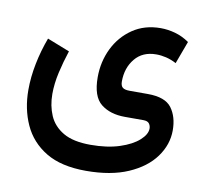

<svg xmlns="http://www.w3.org/2000/svg" viewBox="-74 -478 861 806"><g transform="rotate(10 357.0 -75.5)"><path d="M341.8 246.6Q236.3 246.6 171.1 207.3Q106 168 75.7 101.3Q45.4 34.7 45.4 -46.4Q45.4 -100.6 56.9 -158.4Q68.4 -216.3 89.4 -272.5L185.1 -234.9Q169.4 -187.5 158.4 -139.2Q147.5 -90.8 147.5 -46.9Q147.5 2.9 165.3 44.4Q183.1 85.9 225.6 110.8Q268.1 135.7 341.8 135.7Q413.1 135.7 465.3 118.7Q517.6 101.6 546.1 75.9Q574.7 50.3 574.7 25.4Q574.7 13.7 567.9 4.4Q561 -4.9 543 -4.9H463.9Q401.4 -4.9 362.1 -35.9Q322.8 -66.9 322.8 -149.4Q322.8 -215.3 350.3 -272Q377.9 -328.6 428.7 -363.3Q479.5 -397.9 548.3 -397.9Q578.6 -397.9 610.1 -389.2Q641.6 -380.4 670.4 -360.4L634.8 -264.2Q612.3 -275.9 591.1 -281Q569.8 -286.1 548.8 -286.1Q490.7 -286.1 458.3 -246.6Q425.8 -207 425.8 -149.4Q425.8 -130.9 434.8 -123.5Q443.8 -116.2 464.8 -116.2H542.5Q616.7 -116.2 644.3 -78.9Q671.9 -41.5 671.9 16.1Q671.9 77.1 633.5 129.9Q595.2 182.6 521.7 214.6Q448.2 246.6 341.8 246.6Z"/></g></svg>

Font: Vazirmatn RD FD Medium
Style: Regular
Weight: 500
Designer: Saber Rastikerdar
Foundry: Saber Rastikerdar
Version: Version 33.003